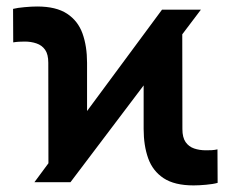

<svg xmlns="http://www.w3.org/2000/svg" viewBox="-20 -558 707 588"><path d="M85.4 0H195.8L595.2 -528.3H476.1ZM128.4 -9.8 246.6 -120.1V-365.7Q246.6 -416.5 232.7 -455.3Q218.8 -494.1 185.3 -516.1Q151.9 -538.1 93.8 -538.1Q77.1 -538.1 55.4 -536.1Q33.7 -534.2 20 -530.8L20.5 -428.2Q28.8 -429.7 38.3 -430.2Q47.9 -430.7 55.7 -430.7Q75.2 -430.7 91.8 -425Q108.4 -419.4 118.2 -405.5Q127.9 -391.6 127.9 -365.7ZM538.1 -518.6 419.9 -408.2V-163.1Q419.9 -112.3 433.8 -73.2Q447.8 -34.2 481.2 -12.2Q514.6 9.8 572.8 9.8Q589.4 9.8 611.1 7.8Q632.8 5.9 646.5 2L646 -100.6Q637.7 -98.6 628.4 -98.1Q619.1 -97.7 610.8 -97.7Q590.8 -97.7 574.5 -103.3Q558.1 -108.9 548.3 -123Q538.6 -137.2 538.6 -162.6Z"/></svg>

Font: RobotoDEMO
Style: Regular
Weight: 400
Designer: Christian Robertson
Foundry: Google
Version: Version 2.136